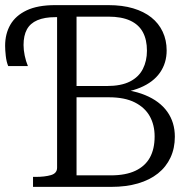

<svg xmlns="http://www.w3.org/2000/svg" viewBox="-27 -730 755 750"><path d="M254 -394H390Q446 -394 480.5 -411.5Q515 -429 531 -460.5Q547 -492 547 -532Q547 -575 531 -604.5Q515 -634 481.5 -649.5Q448 -665 396 -665H272V-45H406Q464 -45 502 -63Q540 -81 558.5 -114.5Q577 -148 577 -197Q577 -242 558 -276Q539 -310 499.5 -330Q460 -350 398 -350H254ZM189 -710H396Q451 -710 493 -697.5Q535 -685 564 -662Q593 -639 608.5 -606Q624 -573 624 -533Q624 -484 598 -446.5Q572 -409 520.5 -387.5Q469 -366 393 -363L453 -392V-356L400 -384Q483 -382 540 -358.5Q597 -335 626.5 -293.5Q656 -252 656 -196Q656 -151 639 -114.5Q622 -78 590 -52.5Q558 -27 512 -13.5Q466 0 407 0H102V-39H112Q148 -39 172 -46Q196 -53 196 -75V-663H189Q147 -663 119 -651Q91 -639 78 -615Q65 -591 65 -554Q65 -535 69.5 -513Q74 -491 82 -472H5Q-2 -489 -4.5 -512Q-7 -535 -7 -551Q-7 -598 13.5 -633.5Q34 -669 77 -689.5Q120 -710 189 -710Z"/></svg>

Font: Roboto Serif 36pt Light
Style: Regular
Weight: 300
Designer: Greg Gazdowicz
Foundry: Commercial Type
Version: Version 1.008